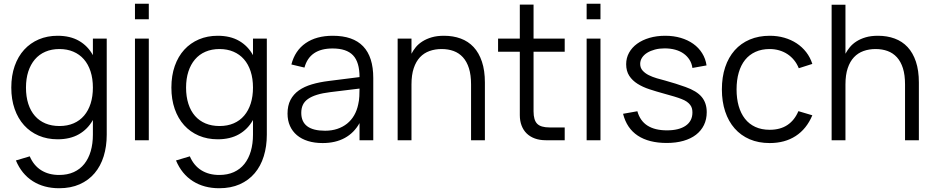

<svg xmlns="http://www.w3.org/2000/svg" viewBox="-20 -745 4962 1020"><path d="M286 -555Q353 -555 399.8 -528Q446.5 -501 473.5 -452V-540H547V-29.5Q547 33 530.8 85.2Q514.5 137.5 482.5 175.2Q450.5 213 403.2 234Q356 255 294 255Q213.5 255 154.2 217.5Q95 180 64.5 107.5L138 85.5Q159 134.5 199 159.5Q239 184.5 294 184.5Q338.5 184.5 372 169.2Q405.5 154 428 125.8Q450.5 97.5 462 58Q473.5 18.5 473.5 -30V-107.5Q446 -58.5 399.2 -31.8Q352.5 -5 286 -5Q231 -5 185.5 -24.5Q140 -44 107.8 -79.8Q75.5 -115.5 57.8 -166.2Q40 -217 40 -279.5Q40 -343.5 58 -394.5Q76 -445.5 108.5 -481Q141 -516.5 186.2 -535.8Q231.5 -555 286 -555ZM296 -75.5Q338 -75.5 371 -89.8Q404 -104 426.8 -130.8Q449.5 -157.5 461.5 -195.2Q473.5 -233 473.5 -279.5Q473.5 -327.5 461 -365.8Q448.5 -404 425.5 -430.2Q402.5 -456.5 369.5 -470.5Q336.5 -484.5 296 -484.5Q254 -484.5 221 -470.2Q188 -456 165.2 -429.2Q142.5 -402.5 130.2 -364.8Q118 -327 118 -279.5Q118 -231.5 130.2 -193.5Q142.5 -155.5 165.5 -129.2Q188.5 -103 221.5 -89.2Q254.5 -75.5 296 -75.5Z M697 -642.5V-725H770.5V-642.5ZM697 0V-540H770.5V0Z M1136.5 -555Q1203.5 -555 1250.2 -528Q1297 -501 1324 -452V-540H1397.5V-29.5Q1397.5 33 1381.2 85.2Q1365 137.5 1333 175.2Q1301 213 1253.8 234Q1206.5 255 1144.5 255Q1064 255 1004.8 217.5Q945.5 180 915 107.5L988.5 85.5Q1009.5 134.5 1049.5 159.5Q1089.5 184.5 1144.5 184.5Q1189 184.5 1222.5 169.2Q1256 154 1278.5 125.8Q1301 97.5 1312.5 58Q1324 18.5 1324 -30V-107.5Q1296.5 -58.5 1249.8 -31.8Q1203 -5 1136.5 -5Q1081.5 -5 1036 -24.5Q990.5 -44 958.2 -79.8Q926 -115.5 908.2 -166.2Q890.5 -217 890.5 -279.5Q890.5 -343.5 908.5 -394.5Q926.5 -445.5 959 -481Q991.5 -516.5 1036.8 -535.8Q1082 -555 1136.5 -555ZM1146.5 -75.5Q1188.5 -75.5 1221.5 -89.8Q1254.5 -104 1277.2 -130.8Q1300 -157.5 1312 -195.2Q1324 -233 1324 -279.5Q1324 -327.5 1311.5 -365.8Q1299 -404 1276 -430.2Q1253 -456.5 1220 -470.5Q1187 -484.5 1146.5 -484.5Q1104.5 -484.5 1071.5 -470.2Q1038.5 -456 1015.8 -429.2Q993 -402.5 980.8 -364.8Q968.5 -327 968.5 -279.5Q968.5 -231.5 980.8 -193.5Q993 -155.5 1016 -129.2Q1039 -103 1072 -89.2Q1105 -75.5 1146.5 -75.5Z M1748 -555Q1963 -555 1963 -330.5V0H1890V-91Q1861 -39 1811.5 -12Q1762 15 1694 15Q1650.5 15 1616 4.2Q1581.5 -6.5 1557.5 -26.8Q1533.5 -47 1520.5 -76Q1507.5 -105 1507.5 -141.5Q1507.5 -184 1523.2 -214.2Q1539 -244.5 1567.8 -264.8Q1596.5 -285 1637.2 -297Q1678 -309 1727.5 -315L1890 -335.5Q1890 -415 1855.5 -451.2Q1821 -487.5 1747 -487.5Q1625 -487.5 1597.5 -386L1528 -402.5Q1547 -476.5 1603.8 -515.8Q1660.5 -555 1748 -555ZM1734.5 -255.5Q1693.5 -250.5 1664.2 -241.5Q1635 -232.5 1616.2 -219.2Q1597.5 -206 1589 -187.8Q1580.5 -169.5 1580.5 -145.5Q1580.5 -50.5 1707 -50.5Q1742 -50.5 1771.5 -60.2Q1801 -70 1823.8 -88.2Q1846.5 -106.5 1861.5 -132.5Q1876.5 -158.5 1883 -190.5Q1888 -211 1889 -233.8Q1890 -256.5 1890 -274.5Z M2482.5 -296.5Q2482.5 -347 2471.2 -382.5Q2460 -418 2439.2 -440.8Q2418.5 -463.5 2389.8 -474Q2361 -484.5 2326 -484.5Q2291.5 -484.5 2262 -474Q2232.5 -463.5 2211.2 -441Q2190 -418.5 2178 -382.8Q2166 -347 2166 -296.5V0H2092.5V-540H2166V-459.5Q2175 -477.5 2189.2 -494.8Q2203.5 -512 2224.5 -525.2Q2245.5 -538.5 2273.5 -546.8Q2301.5 -555 2338.5 -555Q2387.5 -555 2427.5 -540.2Q2467.5 -525.5 2496 -495Q2524.5 -464.5 2540.2 -417.5Q2556 -370.5 2556 -306.5V0H2482.5Z M2626 -540H2741.5V-720.5H2814.5V-540H2980V-470H2814.5V-153.5Q2814.5 -107 2833.8 -87.5Q2853 -68 2899 -68H2980V0H2879.5Q2847.5 0 2821.8 -9.2Q2796 -18.5 2778.2 -35.8Q2760.5 -53 2751 -77.8Q2741.5 -102.5 2741.5 -133.5V-470H2626Z M3096.5 -642.5V-725H3170V-642.5ZM3096.5 0V-540H3170V0Z M3522 14.5Q3427.5 14.5 3368.5 -24.2Q3309.5 -63 3290 -140.5L3366 -154Q3380.5 -102.5 3420 -77.5Q3459.5 -52.5 3523 -52.5Q3587 -52.5 3622.8 -77.2Q3658.5 -102 3658.5 -147.5Q3658.5 -159.5 3655.8 -169.5Q3653 -179.5 3646.2 -188.2Q3639.5 -197 3628.5 -204.8Q3617.5 -212.5 3600.5 -219Q3585.5 -225 3560.8 -232.5Q3536 -240 3504.5 -248.5Q3466 -259 3430.2 -270.8Q3394.5 -282.5 3367 -299.8Q3339.5 -317 3323 -342.2Q3306.5 -367.5 3306.5 -404Q3306.5 -437 3321.8 -464.8Q3337 -492.5 3364.5 -512.5Q3392 -532.5 3430.2 -543.8Q3468.5 -555 3514 -555Q3558.5 -555 3596.5 -543.8Q3634.5 -532.5 3663.2 -512Q3692 -491.5 3710.2 -462.2Q3728.5 -433 3733.5 -397.5L3658.5 -384Q3655 -408.5 3642.8 -427.8Q3630.5 -447 3611.5 -460.5Q3592.5 -474 3567 -481Q3541.5 -488 3510.5 -488Q3483 -488 3459.5 -481.8Q3436 -475.5 3418.5 -464.8Q3401 -454 3391 -438.8Q3381 -423.5 3381 -405.5Q3381 -384.5 3394 -370Q3407 -355.5 3426.5 -345.8Q3446 -336 3469.2 -329.2Q3492.5 -322.5 3513.5 -317Q3541.5 -309.5 3569.5 -300.5Q3597.5 -291.5 3621.5 -283Q3682 -261.5 3708.2 -229.5Q3734.5 -197.5 3734.5 -149Q3734.5 -111 3719.8 -80.8Q3705 -50.5 3677.5 -29.2Q3650 -8 3610.8 3.2Q3571.5 14.5 3522 14.5Z M4069 15Q4009.5 15 3962.5 -5.2Q3915.5 -25.5 3882.8 -62.8Q3850 -100 3832.5 -152.8Q3815 -205.5 3815 -270Q3815 -335.5 3832.5 -388Q3850 -440.5 3883 -477.8Q3916 -515 3963.2 -535Q4010.5 -555 4069.5 -555Q4110.5 -555 4146.8 -544.5Q4183 -534 4212.2 -514.8Q4241.5 -495.5 4263 -467.8Q4284.5 -440 4295.5 -405.5L4223.5 -382.5Q4214 -406.5 4198.5 -425.5Q4183 -444.5 4163.2 -457.5Q4143.5 -470.5 4119.5 -477.5Q4095.5 -484.5 4069 -484.5Q4026.5 -484.5 3993.5 -469.5Q3960.5 -454.5 3938.2 -426.8Q3916 -399 3904.5 -359.2Q3893 -319.5 3893 -270Q3893 -221.5 3904.2 -182Q3915.5 -142.5 3937.5 -114.2Q3959.5 -86 3992.5 -70.8Q4025.5 -55.5 4069 -55.5Q4125 -55.5 4163 -80.8Q4201 -106 4221.5 -154.5L4295.5 -132.5Q4265 -60 4207.2 -22.5Q4149.5 15 4069 15Z M4788 -296.5Q4788 -347 4776.8 -382.5Q4765.5 -418 4744.8 -440.8Q4724 -463.5 4695.2 -474Q4666.5 -484.5 4631.5 -484.5Q4597 -484.5 4567.5 -474Q4538 -463.5 4516.8 -441Q4495.5 -418.5 4483.5 -382.8Q4471.5 -347 4471.5 -296.5V0H4398V-720H4471.5V-459.5Q4481 -477.5 4495.2 -494.8Q4509.5 -512 4530.2 -525.2Q4551 -538.5 4579 -546.8Q4607 -555 4644 -555Q4693 -555 4733 -540.2Q4773 -525.5 4801.5 -495Q4830 -464.5 4845.8 -417.5Q4861.5 -370.5 4861.5 -306.5V0H4788Z"/></svg>

Font: Vela Sans
Style: Regular
Weight: 400
Designer: Principal design: Mikhail Sharanda - project Manrope.
Design modification: Ravid Balaliev
Foundry: Mikhail Sharanda
Version: Version 1.001;August 23, 2023;FontCreator 14.0.0.2901 64-bit